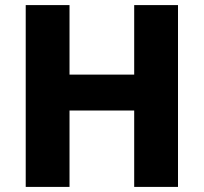

<svg xmlns="http://www.w3.org/2000/svg" viewBox="-20 -734 801 754"><path d="M679 0V-714H507V-441H253V-714H81V0H253V-300H507V0Z"/></svg>

Font: Noto Sans Thai Looped ExtraBold
Style: Regular
Weight: 800
Designer: Cadson Demak Team
Foundry: Cadson Demak Co., Ltd.
Version: Version 1.001